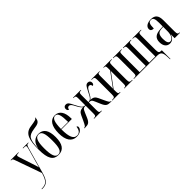

<svg xmlns="http://www.w3.org/2000/svg" viewBox="177 -1993 3456 3456"><g transform="rotate(-45 1905.0 -265.0)"><path d="M30 224V234H45C147 234 202 196 248 30L383 -452C401 -515 408 -526 445 -526H450V-536H310V-526H336C374 -526 382 -518 382 -503C382 -494 379 -476 370 -442L307 -217C293 -168 280 -117 271 -83C250 -158 250 -154 225 -231L157 -438C148 -466 141 -488 141 -501C141 -519 153 -526 195 -526H201V-536H3V-526H8C39 -526 43 -520 61 -469L237 28C188 193 144 224 30 224Z M681 10C808 10 870 -80 870 -254C870 -432 809 -517 688 -517C601 -517 523 -462 504 -336H502C509 -562 540 -611 694 -634C801 -649 856 -658 859 -764H850C846 -736 818 -727 692 -709C526 -687 492 -551 492 -313C492 -78 552 10 681 10ZM681 0C611 0 579 -76 579 -260C579 -429 609 -507 682 -507C758 -507 783 -434 783 -255C783 -73 756 0 681 0Z M1144 10C1244 10 1290 -49 1290 -92C1290 -108 1281 -119 1266 -123C1256 -39 1220 -2 1162 -2C1082 -2 1040 -79 1040 -280H1305V-298C1305 -454 1244 -545 1135 -545C1020 -545 954 -451 954 -263C954 -90 1020 10 1144 10ZM1220 -290H1040C1042 -465 1072 -535 1135 -535C1198 -535 1219 -463 1220 -290Z M1346 0H1369C1447 0 1476 -16 1514 -102L1552 -191C1584 -264 1593 -274 1650 -274V-81C1650 -20 1642 -10 1597 -10H1591V0H1789V-10H1787C1740 -10 1731 -20 1731 -81V-274C1787 -274 1798 -264 1829 -191L1867 -102C1905 -16 1934 0 2012 0H2035V-10H2029C2004 -10 1991 -29 1952 -114L1909 -207C1883 -259 1858 -285 1782 -288C1817 -309 1835 -345 1861 -393C1894 -453 1912 -484 1947 -484C1972 -484 1989 -468 1991 -435C2010 -437 2027 -452 2027 -485C2027 -516 2010 -542 1970 -542C1920 -542 1902 -502 1865 -430C1838 -376 1818 -336 1798 -314C1784 -299 1764 -284 1731 -284V-455C1731 -516 1740 -526 1787 -526H1790V-536H1591V-526H1596C1642 -526 1650 -516 1650 -455V-284C1617 -284 1597 -298 1583 -314C1563 -336 1543 -376 1515 -430C1479 -502 1460 -542 1411 -542C1371 -542 1353 -516 1353 -485C1353 -452 1370 -437 1389 -435C1392 -468 1408 -484 1434 -484C1469 -484 1488 -453 1519 -393C1545 -345 1564 -309 1599 -288C1522 -285 1497 -259 1472 -207L1429 -114C1389 -29 1377 -10 1351 -10H1346Z M2055 0H2263V-10H2257C2222 -10 2214 -18 2214 -76V-125L2412 -394V-78C2412 -20 2406 -10 2373 -10H2362V0H2572V-10H2562C2511 -10 2499 -20 2499 -84V-453C2499 -518 2511 -526 2562 -526H2572V-536H2362V-526H2372C2405 -526 2412 -517 2412 -463V-413L2214 -143V-462C2214 -518 2221 -526 2258 -526H2265V-536H2055V-526H2067C2116 -526 2128 -518 2128 -453V-83C2128 -18 2116 -10 2067 -10H2055Z M3313 158 3315 210H3325V-10H3316C3266 -10 3249 -19 3249 -96V-455C3249 -517 3260 -526 3311 -526H3322V-536H3102V-526H3110C3155 -526 3163 -517 3163 -455V-13H3007V-455C3007 -517 3014 -526 3061 -526H3068V-536H2860V-526H2867C2912 -526 2921 -517 2921 -455V-13H2764V-455C2764 -518 2772 -526 2820 -526H2825V-536H2605V-526H2618C2666 -526 2678 -516 2678 -455V-81C2678 -19 2666 -10 2618 -10H2605V0H3190C3286 0 3309 33 3313 158Z M3517 10C3577 10 3620 -27 3640 -96H3642V0H3778V-10H3776C3738 -10 3727 -22 3727 -87V-372C3727 -498 3676 -545 3579 -545C3490 -545 3428 -506 3428 -444C3428 -405 3453 -388 3500 -388C3500 -499 3520 -535 3571 -535C3621 -535 3640 -501 3640 -396V-300L3575 -297C3454 -291 3396 -246 3396 -141C3396 -43 3446 10 3517 10ZM3546 -13C3504 -13 3483 -53 3483 -141C3483 -237 3508 -282 3594 -287L3640 -290V-178C3640 -85 3602 -13 3546 -13Z"/></g></svg>

Font: Noto Serif Display ExtraCondensed
Style: Regular
Weight: 400
Width: 2
Designer: Monotype Design Team
Foundry: Monotype Imaging Inc.
Version: Version 2.009